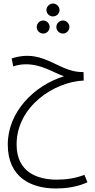

<svg xmlns="http://www.w3.org/2000/svg" viewBox="-20 -796 537 1087"><path d="M280 -703C300 -703 317 -719 317 -739C317 -759 300 -776 280 -776C260 -776 243 -759 243 -739C243 -719 260 -703 280 -703ZM225 -606C245 -606 261 -623 261 -643C261 -663 245 -680 225 -680C204 -680 188 -663 188 -643C188 -623 204 -606 225 -606ZM336 -606C356 -606 373 -623 373 -643C373 -663 356 -680 336 -680C316 -680 299 -663 299 -643C299 -623 316 -606 336 -606ZM296 271C345 271 412 265 475 236L458 194C404 214 356 221 301 221C193 221 74 180 74 22C74 -194 287 -333 454 -340L453 -388H446C332 -388 257 -480 134 -480C104 -480 72 -474 46 -465L55 -420C78 -428 100 -432 128 -432C215 -432 281 -386 342 -364C173 -312 24 -162 24 22C24 209 157 271 296 271Z"/></svg>

Font: Noto Sans Arabic UI XCn Lt
Style: Regular
Weight: 300
Width: 2
Designer: Monotype Design Team, Nadine Chahine and Nizar Qandah
Foundry: Monotype Imaging Inc.
Version: Version 2.010